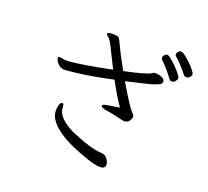

<svg xmlns="http://www.w3.org/2000/svg" viewBox="-139 -967 1278 1182"><g transform="rotate(20 500.0 -376.5)"><path d="M834 -758Q858 -738 885 -707.5Q912 -677 918.5 -667.5Q925 -658 937.5 -658Q950 -658 959 -668.5Q968 -679 968 -687Q968 -695 954.5 -712.5Q941 -730 921 -749Q901 -768 883 -782Q865 -796 855 -796Q845 -796 837 -787.5Q829 -779 829 -770.5Q829 -762 834 -758ZM388 -745V-743Q388 -736 396 -731Q404 -726 407.5 -721Q411 -716 416 -710Q421 -704 433 -680Q445 -656 463.5 -618.5Q482 -581 499 -548Q314 -510 224 -503H196L164 -509L159 -508Q154 -507 154 -499Q154 -491 162 -478Q170 -465 183.5 -455Q197 -445 217 -445Q237 -445 314.5 -454.5Q392 -464 528 -493Q576 -403 618 -343L538 -330Q509 -326 509 -316Q509 -303 549 -297.5Q589 -292 625.5 -282.5Q662 -273 669 -273Q698 -273 710 -302Q714 -312 714 -319Q714 -326 693 -348Q672 -370 591 -506Q743 -540 774.5 -552Q806 -564 810 -570Q814 -576 814 -587Q814 -598 795.5 -607.5Q777 -617 753 -617H746Q738 -616 731 -610Q708 -592 560 -561Q508 -654 489 -696Q470 -738 462.5 -746Q455 -754 422.5 -754Q390 -754 388 -745ZM763 -706Q787 -684 810.5 -656Q834 -628 842 -615.5Q850 -603 862.5 -603Q875 -603 884.5 -614.5Q894 -626 894 -634Q894 -642 880 -660.5Q866 -679 846 -699Q826 -719 808.5 -733.5Q791 -748 782 -748Q773 -748 764.5 -739.5Q756 -731 756 -721.5Q756 -712 763 -706ZM660 19V16Q660 -1 647 -18.5Q634 -36 622 -39Q610 -42 599 -42Q530 -46 395 -105Q295 -156 288 -212Q287 -225 285.5 -236Q284 -247 277 -248H275Q265 -248 259 -229.5Q253 -211 253 -192Q253 -129 338 -70Q408 -21 529 20Q595 43 626.5 43Q658 43 660 19Z"/></g></svg>

Font: LXGW WenKai TC
Style: Regular
Weight: 400
Designer: LXGW / Fontworks Inc.
Foundry: LXGW / Fontworks Inc.
Version: Version 1.330